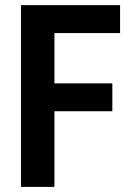

<svg xmlns="http://www.w3.org/2000/svg" viewBox="-20 -731 517 751"><path d="M192.9 -710.9V0H62V-710.9ZM419.4 -404.8V-295.9H161.1V-404.8ZM449.7 -710.9V-601.6H161.1V-710.9Z"/></svg>

Font: Roboto Condensed SemiBold
Style: Regular
Weight: 600
Designer: Christian Robertson
Foundry: Google
Version: Version 3.008; 2023